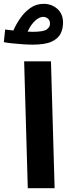

<svg xmlns="http://www.w3.org/2000/svg" viewBox="-67 -982 358 1002"><path d="M78 0 59 -662H199L218 0ZM104 -749Q82 -749 51.5 -751Q21 -753 -6 -756Q-33 -759 -47 -762L-40 -828Q-32 -827 -21 -825.5Q-10 -824 3 -823Q16 -854 38.5 -886.5Q61 -919 91.5 -940.5Q122 -962 161 -962Q202 -962 232 -936Q262 -910 262 -863Q262 -833 249.5 -807Q237 -781 203 -765Q169 -749 104 -749ZM158 -894Q139 -894 117 -874.5Q95 -855 77 -817Q92 -816 104 -816Q160 -816 177 -828.5Q194 -841 194 -858Q194 -876 183 -885Q172 -894 158 -894Z"/></svg>

Font: Noto IKEA Arabic
Style: Bold
Weight: 700
Designer: Monotype Design Team
Foundry: Monotype Imaging Inc.
Version: Version 1.200